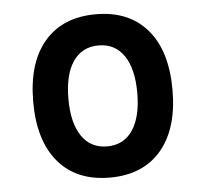

<svg xmlns="http://www.w3.org/2000/svg" viewBox="-44 -573 674 629"><g transform="rotate(-5 293.0 -258.5)"><path d="M293 9.8Q184.1 9.8 124 -60.5Q64 -130.9 64 -258.8Q64 -387.2 124 -457.3Q184.1 -527.3 293 -527.3Q401.9 -527.3 461.9 -457.3Q522 -387.2 522 -258.8Q522 -130.9 461.9 -60.5Q401.9 9.8 293 9.8ZM293 -92.8Q347.2 -92.8 376.7 -136.2Q406.2 -179.7 406.2 -258.8Q406.2 -338.4 376.7 -381.6Q347.2 -424.8 293 -424.8Q238.8 -424.8 209.2 -381.6Q179.7 -338.4 179.7 -258.8Q179.7 -179.7 209.2 -136.2Q238.8 -92.8 293 -92.8Z"/></g></svg>

Font: Cascadia Code Medium
Style: Regular
Weight: 500
Monospace: yes
Designer: Aaron Bell
Foundry: Saja Typeworks
Version: Version 2407.024